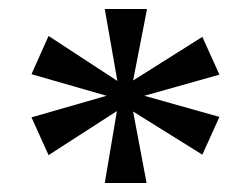

<svg xmlns="http://www.w3.org/2000/svg" viewBox="-20 -819 558 427"><path d="M240 -572 88 -474 50 -558 217 -606 50 -654 88 -739 241 -639 213 -799H307L276 -640L430 -737L468 -653L301 -606L468 -559L430 -475L276 -571L306 -412H213Z"/></svg>

Font: Noto Serif Sinhala Medium
Style: Regular
Weight: 500
Designer: Jelle Bosma - Monotype Design Team
Foundry: Monotype Imaging Inc.
Version: Version 2.007; ttfautohint (v1.8.4.7-5d5b)